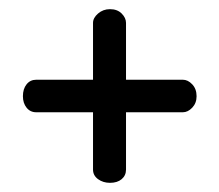

<svg xmlns="http://www.w3.org/2000/svg" viewBox="-20 -450 478 419"><path d="M220 -51Q205 -51 194 -59Q183 -67 183 -80V-205H59Q46 -205 38 -215Q30 -225 30 -240Q30 -256 38 -266Q46 -276 59 -276H183V-400Q183 -411 194 -420.5Q205 -430 220 -430Q236 -430 245.5 -420.5Q255 -411 255 -400V-276H379Q390 -276 399.5 -266Q409 -256 409 -240Q409 -225 399.5 -215Q390 -205 379 -205H255V-80Q255 -67 245.5 -59Q236 -51 220 -51Z"/></svg>

Font: Dosis ExtraLight Medium
Style: Regular
Weight: 500
Version: Version 3.001; ttfautohint (v1.8.2)